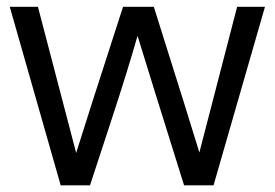

<svg xmlns="http://www.w3.org/2000/svg" viewBox="-20 -556 824 576"><path d="M532.2 0Q419.4 -360.4 392.6 -448.7Q363.8 -346.7 313 -192.1Q262.2 -37.6 250 0H162.1L9.3 -535.6H93.8L208.5 -97.2Q232.4 -175.3 349.1 -535.6H441.4Q557.6 -167.5 578.1 -98.6L691.4 -535.6H774.9L620.6 0Z"/></svg>

Font: Oxygen-Regular
Style: Regular
Weight: 400
Designer: Vernon Adams
Foundry: Vernon Adams
Version: Version Release 0.2.3 webfont; ttfautohint (v0.93.3-1d66) -l